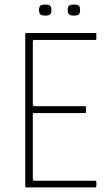

<svg xmlns="http://www.w3.org/2000/svg" viewBox="-20 -817 480 837"><path d="M94 0Q90 0 90 -4V-669Q90 -673 94 -673H397Q399 -673 399.5 -672Q400 -671 400 -669V-647Q400 -645 399.5 -644Q399 -643 397 -643H129Q125 -643 124 -641Q123 -639 123 -636V-361Q123 -359 125.5 -356.5Q128 -354 130 -354H352Q354 -354 354.5 -353Q355 -352 355 -350V-328Q355 -327 354.5 -325.5Q354 -324 352 -324H129Q125 -324 124 -322.5Q123 -321 123 -317V-38Q123 -34 124 -31.5Q125 -29 130 -29H397Q399 -29 399.5 -28.5Q400 -28 400 -26V-4Q400 -2 399.5 -1Q399 0 397 0ZM204 -773Q204 -761 199 -755Q194 -749 177 -749Q161 -749 155.5 -755Q150 -761 150 -773Q150 -786 155.5 -791.5Q161 -797 177 -797Q194 -797 199 -791.5Q204 -786 204 -773ZM329 -773Q329 -761 324.5 -755Q320 -749 302 -749Q286 -749 280.5 -755Q275 -761 275 -773Q275 -786 280.5 -791.5Q286 -797 302 -797Q320 -797 324.5 -791.5Q329 -786 329 -773Z"/></svg>

Font: Glory Thin Thin
Style: Regular
Weight: 250
Version: Version 1.011